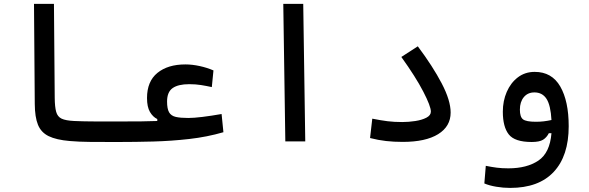

<svg xmlns="http://www.w3.org/2000/svg" viewBox="-20 -713 2970 968"><path d="M580.1 2.9Q570.3 2.9 561 2.9Q551.8 2.9 542.5 2.9Q481 2.9 430.2 2.4Q379.4 2 332 -2Q263.7 -7.8 225.3 -26.6Q187 -45.4 171.4 -84Q155.8 -122.6 155.3 -188.5L151.4 -693.4H252L255.9 -220.2Q256.3 -173.8 263.2 -149.2Q270 -124.5 290.8 -114.7Q311.5 -105 354 -103Q396.5 -101.1 441.9 -100.8Q487.3 -100.6 547.9 -100.6Q557.1 -100.6 566.9 -100.6Q576.2 -100.6 585.9 -100.6Q612.8 -100.6 612.8 -54.2Q612.8 -22.9 604 -10Q595.2 2.9 580.1 2.9Z M577.6 2.9 585.9 -100.6Q653.8 -100.6 694.3 -101.1Q734.9 -101.6 772.9 -103V-112.8Q750.5 -123.5 735.8 -148.9Q721.2 -174.3 721.2 -218.8Q721.2 -302.7 773.7 -345.5Q826.2 -388.2 914.6 -388.2Q949.2 -388.2 987.1 -379.9Q1024.9 -371.6 1056.2 -357.9L1047.9 -273.9Q1021 -279.8 993.7 -284.2Q966.3 -288.6 934.1 -288.6Q878.4 -288.6 850.3 -268.8Q822.3 -249 822.3 -201.2Q822.3 -164.6 832.5 -146.7Q842.8 -128.9 866.5 -123.5Q890.1 -118.2 929.2 -118.2Q956.1 -118.2 1000.2 -123.5Q1044.4 -128.9 1097.2 -138.2L1106.4 -46.4Q1024.4 -22.5 933.8 -12.2Q843.3 -2 752.4 0.5Q661.6 2.9 577.6 2.9Z M1418.5 0 1408.2 -693.4H1508.8L1519 0Z M2010.3 2.4Q1965.3 2.4 1926.5 -2Q1887.7 -6.3 1845.7 -17.1L1856.9 -114.7Q1900.9 -106 1934.3 -101.8Q1967.8 -97.7 2007.8 -97.7Q2040 -97.7 2073.5 -102.8Q2106.9 -107.9 2129.6 -119.6Q2152.3 -131.3 2152.3 -150.4Q2152.3 -177.2 2114 -251.2Q2075.7 -325.2 2003.4 -425.8L2086.4 -479.5Q2162.1 -378.4 2207 -292.5Q2252 -206.5 2252 -145.5Q2252 -75.7 2189 -36.6Q2126 2.4 2010.3 2.4Z M2551.8 234.4Q2517.1 234.4 2482.2 228.5Q2447.3 222.7 2421.9 211.9L2429.2 123Q2458 128.9 2484.1 132.3Q2510.3 135.7 2543 135.7Q2636.2 135.7 2694.3 96.7Q2752.4 57.6 2760.3 -41.5H2747.1Q2736.3 -20 2718 -8.5Q2699.7 2.9 2660.6 2.9Q2575.2 2.9 2545.2 -35.2Q2515.1 -73.2 2515.1 -149.9Q2515.1 -204.1 2534.9 -249.8Q2554.7 -295.4 2590.8 -323Q2627 -350.6 2675.8 -350.6Q2762.2 -350.6 2804.7 -276.9Q2847.2 -203.1 2847.2 -76.7Q2847.2 72.8 2771.7 153.6Q2696.3 234.4 2551.8 234.4ZM2760.3 -107.9Q2756.3 -182.1 2735.4 -214.6Q2714.4 -247.1 2674.3 -247.1Q2640.6 -247.1 2620.8 -223.1Q2601.1 -199.2 2601.1 -160.2Q2601.1 -123.5 2616.9 -111.3Q2632.8 -99.1 2682.1 -99.1Q2703.1 -99.1 2721.4 -101.3Q2739.7 -103.5 2760.3 -107.9Z"/></svg>

Font: CaskaydiaCove NFP
Style: Regular
Weight: 400
Designer: Aaron Bell
Foundry: Saja Typeworks
Version: Version 2111.001; VTT 6.35;Nerd Fonts 3.1.1